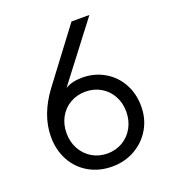

<svg xmlns="http://www.w3.org/2000/svg" viewBox="-137 -850 871 967"><g transform="rotate(-20 298.5 -366.5)"><path d="M60 -234Q60 -351 146 -466L356 -745H452L218 -439Q254 -461 310 -461Q374 -461 427 -430.5Q480 -400 510 -346Q540 -292 540 -224Q540 -157 508.5 -103.5Q477 -50 422.5 -19Q368 12 300 12Q231 12 176 -19.5Q121 -51 90.5 -107Q60 -163 60 -234ZM300 -58Q345 -58 381.5 -79.5Q418 -101 439 -139Q460 -177 460 -224Q460 -271 439.5 -308.5Q419 -346 382.5 -367.5Q346 -389 300 -389Q254 -389 217.5 -367.5Q181 -346 160.5 -308.5Q140 -271 140 -224Q140 -177 161 -139Q182 -101 218.5 -79.5Q255 -58 300 -58Z"/></g></svg>

Font: Eudoxus Sans
Style: Regular
Weight: 400
Designer: Stijn de Vries
Foundry: tokotype
Version: Version 2.005